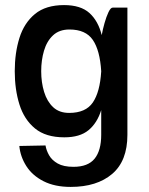

<svg xmlns="http://www.w3.org/2000/svg" viewBox="-20 -530 584 755"><path d="M481 0Q481 103 421 154Q361 205 258 205Q195 205 151 182.5Q107 160 83.5 123Q60 86 56 44L159 42Q162 61 173 80.5Q184 100 207 113Q230 126 269 126Q326 126 352 94Q378 62 378 0V-97Q362 -46 328 -18Q294 10 233 10Q160 10 117.5 -25Q75 -60 56.5 -119Q38 -178 38 -250Q38 -322 56.5 -381Q75 -440 117.5 -475Q160 -510 232 -510Q297 -510 331.5 -479Q366 -448 380 -392Q384 -414 391 -439Q398 -464 406.5 -482Q415 -500 423 -500H481ZM253 -414Q213 -414 188.5 -391Q164 -368 153 -330.5Q142 -293 142 -250Q142 -206 153.5 -168.5Q165 -131 189 -108.5Q213 -86 252 -86Q317 -86 345 -127Q373 -168 378 -249V-250Q373 -332 345 -373Q317 -414 253 -414Z"/></svg>

Font: Haskoy SemiBold
Style: Regular
Weight: 600
Designer: Ertekin Erdin
Foundry: Ertekin Erdin
Version: Version 1.500; ttfautohint (v1.8.3)